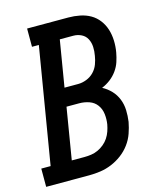

<svg xmlns="http://www.w3.org/2000/svg" viewBox="-133 -815 743 894"><g transform="rotate(-15 239.0 -367.5)"><path d="M-22 0V-88H23L116 -647H83V-735H282Q310 -735 337.5 -729.5Q365 -724 387.5 -711Q410 -698 426 -677Q442 -656 450 -630.5Q458 -605 459 -576.5Q460 -548 455 -520Q451 -498 444 -476.5Q437 -455 423 -435.5Q409 -416 390 -401.5Q371 -387 349 -378Q373 -365 391 -346Q409 -327 419 -302Q429 -277 430 -249Q431 -221 427 -193Q422 -166 412.5 -139Q403 -112 385.5 -88.5Q368 -65 344.5 -47.5Q321 -30 294.5 -19Q268 -8 240.5 -4Q213 0 186 0ZM180 -424H246Q266 -424 286.5 -432Q307 -440 322 -455.5Q337 -471 344.5 -491Q352 -511 355 -531Q359 -552 358 -573Q357 -594 348 -611.5Q339 -629 321 -638Q303 -647 282 -647H217ZM186 -88Q203 -88 219.5 -90.5Q236 -93 251.5 -100Q267 -107 281 -118.5Q295 -130 304.5 -144.5Q314 -159 319.5 -175Q325 -191 328 -207Q332 -232 329 -257Q326 -282 312 -301Q298 -320 275 -328Q252 -336 227 -336H166L125 -88Z"/></g></svg>

Font: Iosevka Slab Semibold Oblique
Style: Regular
Weight: 600
Italic angle: -9°
Monospace: yes
Designer: Belleve Invis
Foundry: Belleve Invis
Version: Version 11.1.1; ttfautohint (v1.8.3)